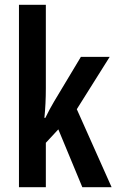

<svg xmlns="http://www.w3.org/2000/svg" viewBox="-20 -780 485 800"><path d="M171 -412V-760H59V0H171V-185L223 -241L323 0H445L300 -325L437 -543H317L206 -358C194 -338 181 -314 169 -289H165C169 -328 171 -369 171 -412Z"/></svg>

Font: Noto Sans Devanagari ExtraCondensed SemiBold
Style: Regular
Weight: 600
Width: 2
Designer: Jelle Bosma - Monotype Design Team
Foundry: Monotype Imaging Inc.
Version: Version 2.004